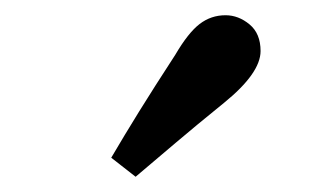

<svg xmlns="http://www.w3.org/2000/svg" viewBox="-20 -787 440 252"><path d="M126 -580Q143 -609 162.5 -640.5Q182 -672 210 -715Q227 -744 242 -755.5Q257 -767 276 -767Q293 -767 307.5 -755Q322 -743 322 -720Q322 -691 274 -652Q237 -622 210.5 -599.5Q184 -577 158 -555Z"/></svg>

Font: Source Serif 4 Semibold
Style: Regular
Weight: 600
Designer: Frank Grießhammer
Foundry: Adobe
Version: Version 4.005;hotconv 1.1.0;makeotfexe 2.6.0